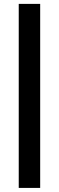

<svg xmlns="http://www.w3.org/2000/svg" viewBox="-20 -730 295 963"><path d="M181.5 212.5H74V-710.5H181.5Z"/></svg>

Font: Anek Bangla Medium SemiBold
Style: Regular
Weight: 600
Version: Version 1.003